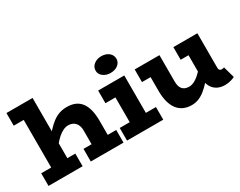

<svg xmlns="http://www.w3.org/2000/svg" viewBox="-87 -1126 1955 1565"><g transform="rotate(-30 891.0 -343.5)"><path d="M494 0V-250Q494 -272 488 -290Q482 -308 470.5 -321Q459 -334 442.5 -341Q426 -348 405 -348Q381 -348 357 -336.5Q333 -325 308.5 -303.5Q284 -282 259 -251Q234 -220 207 -180V-299Q242 -346 273.5 -380.5Q305 -415 335.5 -438Q366 -461 398.5 -472Q431 -483 470 -483Q515 -483 548 -468.5Q581 -454 603 -424.5Q625 -395 635.5 -351.5Q646 -308 646 -250V0ZM20 0V-119H341V0ZM418 0V-119H726V0ZM266 -686V0H114V-567H20V-686Z M853 -40V-471H1005V-40ZM759 0V-119H1100V0ZM759 -352V-471H963V-352ZM919 -544Q879 -544 850.5 -566Q822 -588 822 -621Q822 -656 850.5 -678.5Q879 -701 919 -701Q963 -701 990.5 -678.5Q1018 -656 1018 -621Q1018 -588 990.5 -566Q963 -544 919 -544Z M1363 14Q1320 14 1287 -1Q1254 -16 1231 -45.5Q1208 -75 1196 -119.5Q1184 -164 1184 -222V-471H1336V-222Q1336 -202 1340 -185Q1344 -168 1353.5 -155Q1363 -142 1379 -134.5Q1395 -127 1420 -127Q1441 -127 1463.5 -137.5Q1486 -148 1510 -168.5Q1534 -189 1559.5 -219.5Q1585 -250 1612 -289V-171Q1577 -124 1546 -89.5Q1515 -55 1485.5 -32Q1456 -9 1426 2.5Q1396 14 1363 14ZM1103 -352V-471H1313V-352ZM1679 8Q1639 8 1608 -8Q1577 -24 1559 -55.5Q1541 -87 1541 -132V-471H1693V-146Q1693 -130 1700.5 -123.5Q1708 -117 1718 -117Q1726 -117 1732 -118.5Q1738 -120 1742 -121L1772 -14Q1759 -7 1733.5 0.5Q1708 8 1679 8ZM1467 -352V-471H1675V-352Z"/></g></svg>

Font: BioRhyme ExtraBold
Style: Regular
Weight: 800
Designer: Aoife Mooney
Foundry: Aoife Mooney Type
Version: Version 1.600;gftools[0.9.33]